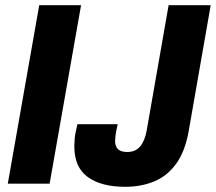

<svg xmlns="http://www.w3.org/2000/svg" viewBox="-20 -707 831 739"><path d="M10 0 131 -687H292L171 0ZM462 12Q370 12 318 -25.5Q266 -63 266 -144Q266 -155 267.5 -173.5Q269 -192 278 -229H433Q426 -198 424.5 -185Q423 -172 423 -165Q423 -144 434 -133Q445 -122 470 -122Q502 -122 520 -144Q538 -166 545 -207L629 -687H791L706 -201Q692 -123 657.5 -76Q623 -29 573 -8.5Q523 12 462 12Z"/></svg>

Font: Archivo Condensed ExtraBold
Style: Italic
Weight: 800
Width: 3
Italic angle: -10°
Designer: Hector Gatti
Foundry: Omnibus-Type
Version: Version 2.001